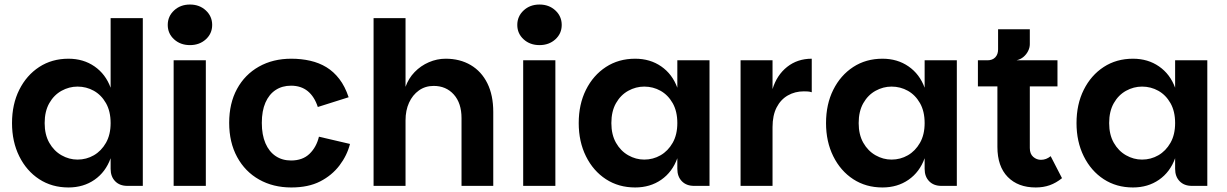

<svg xmlns="http://www.w3.org/2000/svg" viewBox="-20 -820 5414 847"><path d="M282 7Q209 7 153 -29.5Q97 -66 65 -130.5Q33 -195 33 -277Q33 -360 65 -424Q97 -488 153 -524.5Q209 -561 282 -561Q348 -561 397 -527Q446 -493 468 -433V-740H610V0H542Q508 0 488 -20.5Q468 -41 468 -75V-122Q446 -61 397 -27Q348 7 282 7ZM322 -116Q361 -116 394 -135Q427 -154 447.5 -190Q468 -226 468 -277Q468 -329 447.5 -365Q427 -401 394 -419.5Q361 -438 322 -438Q285 -438 251.5 -419.5Q218 -401 197.5 -365Q177 -329 177 -277Q177 -226 197.5 -190Q218 -154 251.5 -135Q285 -116 322 -116Z M746 0V-554H888V0ZM818 -621Q776 -621 748 -646.5Q720 -672 720 -710Q720 -748 748 -774Q776 -800 818 -800Q860 -800 888 -774Q916 -748 916 -710Q916 -672 888 -646.5Q860 -621 818 -621Z M1265 7Q1185 7 1123 -28Q1061 -63 1026 -127.5Q991 -192 991 -278Q991 -364 1025.5 -427.5Q1060 -491 1122 -526Q1184 -561 1265 -561Q1309 -561 1348.5 -552Q1388 -543 1420 -523.5Q1452 -504 1477 -471.5Q1502 -439 1518 -391L1382 -348Q1367 -394 1337.5 -418Q1308 -442 1264 -442Q1225 -442 1196 -423Q1167 -404 1151 -367.5Q1135 -331 1135 -278Q1135 -225 1151 -188Q1167 -151 1196 -131.5Q1225 -112 1264 -112Q1315 -112 1345.5 -141.5Q1376 -171 1387 -217L1524 -185Q1511 -134 1477.5 -90Q1444 -46 1392 -19.5Q1340 7 1265 7Z M1628 0V-740H1769V-437Q1782 -474 1809 -502Q1836 -530 1872 -545.5Q1908 -561 1946 -561Q2009 -561 2056.5 -533Q2104 -505 2130 -452.5Q2156 -400 2156 -326V0H2016V-299Q2016 -365 1982 -403Q1948 -441 1893 -441Q1856 -441 1828 -421Q1800 -401 1784.5 -367Q1769 -333 1769 -289V0Z M2288 0V-554H2430V0ZM2360 -621Q2318 -621 2290 -646.5Q2262 -672 2262 -710Q2262 -748 2290 -774Q2318 -800 2360 -800Q2402 -800 2430 -774Q2458 -748 2458 -710Q2458 -672 2430 -646.5Q2402 -621 2360 -621Z M2782 7Q2709 7 2653 -29.5Q2597 -66 2565 -130.5Q2533 -195 2533 -277Q2533 -360 2565 -424Q2597 -488 2653 -524.5Q2709 -561 2782 -561Q2848 -561 2897 -527Q2946 -493 2968 -433V-554H3110V0H3042Q3008 0 2988 -20.5Q2968 -41 2968 -75V-122Q2946 -61 2897 -27Q2848 7 2782 7ZM2822 -116Q2861 -116 2894 -135Q2927 -154 2947.5 -190Q2968 -226 2968 -277Q2968 -329 2947.5 -365Q2927 -401 2894 -419.5Q2861 -438 2822 -438Q2785 -438 2751.5 -419.5Q2718 -401 2697.5 -365Q2677 -329 2677 -277Q2677 -226 2697.5 -190Q2718 -154 2751.5 -135Q2785 -116 2822 -116Z M3247 0V-554H3388V0ZM3358 -259 3388 -427Q3407 -489 3452.5 -525Q3498 -561 3561 -561V-413Q3552 -416 3543.5 -416.5Q3535 -417 3526 -417Q3487 -417 3455.5 -399Q3424 -381 3406 -346Q3388 -311 3388 -259Z M3873 7Q3800 7 3744 -29.5Q3688 -66 3656 -130.5Q3624 -195 3624 -277Q3624 -360 3656 -424Q3688 -488 3744 -524.5Q3800 -561 3873 -561Q3939 -561 3988 -527Q4037 -493 4059 -433V-554H4201V0H4133Q4099 0 4079 -20.5Q4059 -41 4059 -75V-122Q4037 -61 3988 -27Q3939 7 3873 7ZM3913 -116Q3952 -116 3985 -135Q4018 -154 4038.5 -190Q4059 -226 4059 -277Q4059 -329 4038.5 -365Q4018 -401 3985 -419.5Q3952 -438 3913 -438Q3876 -438 3842.5 -419.5Q3809 -401 3788.5 -365Q3768 -329 3768 -277Q3768 -226 3788.5 -190Q3809 -154 3842.5 -135Q3876 -116 3913 -116Z M4549 7Q4471 7 4425.5 -39.5Q4380 -86 4380 -172V-439H4294V-554H4645V-439H4523V-167Q4523 -141 4538 -128Q4553 -115 4572 -115Q4584 -115 4594.5 -119Q4605 -123 4615 -131L4665 -34Q4639 -13 4611 -3Q4583 7 4549 7ZM4336 -510V-554Q4358 -554 4370.5 -567Q4383 -580 4383 -602V-691H4523V-625Q4523 -610 4515.5 -595Q4508 -580 4495 -569Q4482 -558 4464 -554Z M4978 7Q4905 7 4849 -29.5Q4793 -66 4761 -130.5Q4729 -195 4729 -277Q4729 -360 4761 -424Q4793 -488 4849 -524.5Q4905 -561 4978 -561Q5044 -561 5093 -527Q5142 -493 5164 -433V-554H5306V0H5238Q5204 0 5184 -20.5Q5164 -41 5164 -75V-122Q5142 -61 5093 -27Q5044 7 4978 7ZM5018 -116Q5057 -116 5090 -135Q5123 -154 5143.5 -190Q5164 -226 5164 -277Q5164 -329 5143.5 -365Q5123 -401 5090 -419.5Q5057 -438 5018 -438Q4981 -438 4947.5 -419.5Q4914 -401 4893.5 -365Q4873 -329 4873 -277Q4873 -226 4893.5 -190Q4914 -154 4947.5 -135Q4981 -116 5018 -116Z"/></svg>

Font: Parkinsans Light SemiBold
Style: Regular
Weight: 600
Version: Version 1.000